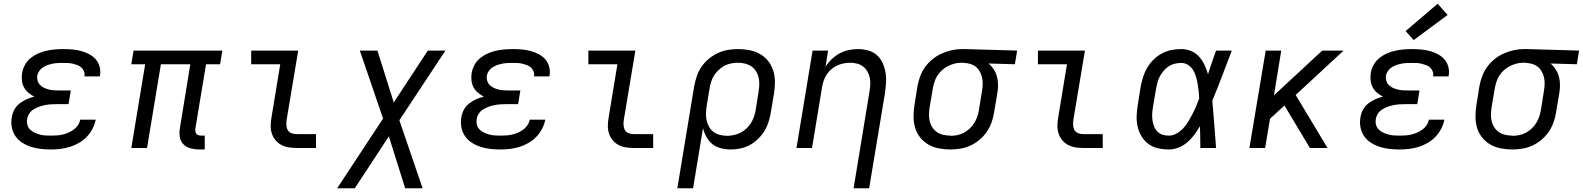

<svg xmlns="http://www.w3.org/2000/svg" viewBox="-20 -790 8450 1025"><path d="M252 8Q224 8 197.5 5Q171 2 146 -6Q121 -14 99 -28Q77 -42 62.5 -63Q48 -84 43 -110.5Q38 -137 43 -164Q46 -185 56.5 -204.5Q67 -224 84.5 -237.5Q102 -251 122 -260Q142 -269 163 -274Q163 -274 163 -274Q163 -274 163 -274Q163 -274 163 -274Q163 -274 163 -274Q146 -283 131.5 -295Q117 -307 108 -324Q99 -341 97 -360.5Q95 -380 98 -401Q102 -423 113.5 -444Q125 -465 143.5 -480Q162 -495 183.5 -504.5Q205 -514 227.5 -519Q250 -524 272.5 -526Q295 -528 317 -528Q341 -528 365 -526Q389 -524 411.5 -518Q434 -512 454.5 -501.5Q475 -491 490 -474.5Q505 -458 511.5 -435Q518 -412 514 -388Q514 -386 513.5 -384.5Q513 -383 513 -382H430Q430 -382 430.5 -383Q431 -384 431 -384Q433 -398 428 -410Q423 -422 414 -430Q405 -438 393 -442.5Q381 -447 368.5 -450Q356 -453 343 -453.5Q330 -454 317 -454Q303 -454 290 -453.5Q277 -453 263.5 -450.5Q250 -448 236.5 -443.5Q223 -439 211 -431.5Q199 -424 190.5 -412.5Q182 -401 179 -387Q177 -373 180.5 -360Q184 -347 193 -337.5Q202 -328 214 -322Q226 -316 239.5 -312.5Q253 -309 266.5 -308Q280 -307 295 -307H358L346 -234H282Q267 -234 251.5 -233Q236 -232 220.5 -229Q205 -226 189.5 -220.5Q174 -215 160 -206.5Q146 -198 136.5 -184Q127 -170 125 -154Q122 -139 126 -124Q130 -109 140 -99Q150 -89 163.5 -82.5Q177 -76 191.5 -72Q206 -68 221 -67Q236 -66 252 -66Q267 -66 282.5 -67Q298 -68 313.5 -71.5Q329 -75 344 -81.5Q359 -88 372.5 -97.5Q386 -107 395.5 -121Q405 -135 408 -151H491Q486 -126 473.5 -102Q461 -78 442.5 -59Q424 -40 400.5 -26.5Q377 -13 352 -5.5Q327 2 302 5Q277 8 252 8Z M1043 8Q1020 8 997.5 2Q975 -4 959.5 -19.5Q944 -35 940 -58Q936 -81 940 -104L996 -447H839L765 0H681L755 -447H681L693 -520H1167L1155 -447H1080L1023 -104Q1022 -96 1023 -88.5Q1024 -81 1028.5 -75.5Q1033 -70 1040.5 -68Q1048 -66 1055 -66H1073V8Z M1563 0Q1541 0 1520 -3.5Q1499 -7 1481.5 -16.5Q1464 -26 1451 -41.5Q1438 -57 1431.5 -76.5Q1425 -96 1425 -117.5Q1425 -139 1429 -161L1476 -447H1321V-520H1572L1510 -149Q1508 -135 1509 -120.5Q1510 -106 1516.5 -95Q1523 -84 1536 -79Q1549 -74 1563 -74H1667V0Z M1780 215 2025 -157 1901 -520H1995L2082 -243L2264 -520H2358L2112 -148L2236 215H2143L2056 -62L1874 215Z M2652 8Q2624 8 2597.5 5Q2571 2 2546 -6Q2521 -14 2499 -28Q2477 -42 2462.5 -63Q2448 -84 2443 -110.5Q2438 -137 2443 -164Q2446 -185 2456.5 -204.5Q2467 -224 2484.5 -237.5Q2502 -251 2522 -260Q2542 -269 2563 -274Q2563 -274 2563 -274Q2563 -274 2563 -274Q2563 -274 2563 -274Q2563 -274 2563 -274Q2546 -283 2531.5 -295Q2517 -307 2508 -324Q2499 -341 2497 -360.5Q2495 -380 2498 -401Q2502 -423 2513.5 -444Q2525 -465 2543.5 -480Q2562 -495 2583.5 -504.5Q2605 -514 2627.5 -519Q2650 -524 2672.5 -526Q2695 -528 2717 -528Q2741 -528 2765 -526Q2789 -524 2811.5 -518Q2834 -512 2854.5 -501.5Q2875 -491 2890 -474.5Q2905 -458 2911.5 -435Q2918 -412 2914 -388Q2914 -386 2913.5 -384.5Q2913 -383 2913 -382H2830Q2830 -382 2830.5 -383Q2831 -384 2831 -384Q2833 -398 2828 -410Q2823 -422 2814 -430Q2805 -438 2793 -442.5Q2781 -447 2768.5 -450Q2756 -453 2743 -453.5Q2730 -454 2717 -454Q2703 -454 2690 -453.5Q2677 -453 2663.5 -450.5Q2650 -448 2636.5 -443.5Q2623 -439 2611 -431.5Q2599 -424 2590.5 -412.5Q2582 -401 2579 -387Q2577 -373 2580.5 -360Q2584 -347 2593 -337.5Q2602 -328 2614 -322Q2626 -316 2639.5 -312.5Q2653 -309 2666.5 -308Q2680 -307 2695 -307H2758L2746 -234H2682Q2667 -234 2651.5 -233Q2636 -232 2620.5 -229Q2605 -226 2589.5 -220.5Q2574 -215 2560 -206.5Q2546 -198 2536.5 -184Q2527 -170 2525 -154Q2522 -139 2526 -124Q2530 -109 2540 -99Q2550 -89 2563.5 -82.5Q2577 -76 2591.5 -72Q2606 -68 2621 -67Q2636 -66 2652 -66Q2667 -66 2682.5 -67Q2698 -68 2713.5 -71.5Q2729 -75 2744 -81.5Q2759 -88 2772.5 -97.5Q2786 -107 2795.5 -121Q2805 -135 2808 -151H2891Q2886 -126 2873.5 -102Q2861 -78 2842.5 -59Q2824 -40 2800.5 -26.5Q2777 -13 2752 -5.5Q2727 2 2702 5Q2677 8 2652 8Z M3363 0Q3341 0 3320 -3.5Q3299 -7 3281.5 -16.5Q3264 -26 3251 -41.5Q3238 -57 3231.5 -76.5Q3225 -96 3225 -117.5Q3225 -139 3229 -161L3276 -447H3121V-520H3372L3310 -149Q3308 -135 3309 -120.5Q3310 -106 3316.5 -95Q3323 -84 3336 -79Q3349 -74 3363 -74H3467V0Z M3596 215 3686 -330Q3691 -357 3700 -383.5Q3709 -410 3725 -433.5Q3741 -457 3764 -476Q3787 -495 3813 -507Q3839 -519 3866 -523.5Q3893 -528 3920 -528Q3952 -528 3982 -522Q4012 -516 4037.5 -501.5Q4063 -487 4081 -464Q4099 -441 4108 -412.5Q4117 -384 4117 -353Q4117 -322 4112 -290L4095 -190Q4091 -165 4083 -139.5Q4075 -114 4061 -91Q4047 -68 4027 -48.5Q4007 -29 3983 -16Q3959 -3 3933 2.5Q3907 8 3882 8Q3855 8 3829 1.5Q3803 -5 3783.5 -20.5Q3764 -36 3751.5 -58.5Q3739 -81 3733 -106L3680 215ZM3862 -65Q3879 -65 3897.5 -69Q3916 -73 3933 -81.5Q3950 -90 3964.5 -103.5Q3979 -117 3989 -133Q3999 -149 4005 -166.5Q4011 -184 4014 -202L4030 -302Q4033 -322 4033.5 -341Q4034 -360 4029.5 -378Q4025 -396 4015 -411Q4005 -426 3990.5 -436Q3976 -446 3957.5 -450.5Q3939 -455 3919 -455Q3902 -455 3883.5 -451.5Q3865 -448 3848 -439Q3831 -430 3816.5 -416.5Q3802 -403 3792 -387Q3782 -371 3776.5 -353.5Q3771 -336 3768 -318L3753 -227Q3750 -207 3749 -187Q3748 -167 3752 -148.5Q3756 -130 3765 -113.5Q3774 -97 3789 -86Q3804 -75 3823 -70Q3842 -65 3862 -65Z M4537 215 4622 -302Q4625 -321 4626 -340Q4627 -359 4623 -376.5Q4619 -394 4610 -409.5Q4601 -425 4587 -435.5Q4573 -446 4555 -450.5Q4537 -455 4518 -455Q4501 -455 4483.5 -451.5Q4466 -448 4449.5 -440.5Q4433 -433 4418.5 -420.5Q4404 -408 4394 -393Q4384 -378 4378 -361Q4372 -344 4369 -327L4315 0H4232L4318 -520H4401L4387 -434Q4401 -456 4420.5 -474.5Q4440 -493 4463.5 -505.5Q4487 -518 4512 -523Q4537 -528 4561 -528Q4589 -528 4615.5 -520.5Q4642 -513 4661.5 -495.5Q4681 -478 4692 -453.5Q4703 -429 4707.5 -402Q4712 -375 4710 -347Q4708 -319 4704 -290L4620 215Z M5053 8Q5022 8 4991.5 2Q4961 -4 4936 -18.5Q4911 -33 4892.5 -56Q4874 -79 4865.5 -107.5Q4857 -136 4857 -167Q4857 -198 4862 -230L4878 -330Q4883 -357 4892.5 -383Q4902 -409 4919 -432.5Q4936 -456 4959 -474.5Q4982 -493 5008 -504.5Q5034 -516 5061 -522Q5088 -528 5115 -528Q5119 -528 5123 -528Q5127 -528 5131 -528L5410 -520L5398 -447L5258 -451Q5274 -437 5285.5 -419Q5297 -401 5302.5 -380Q5308 -359 5308 -336Q5308 -313 5304 -290L5287 -190Q5283 -163 5273.5 -136.5Q5264 -110 5248 -86.5Q5232 -63 5209.5 -44Q5187 -25 5161 -13Q5135 -1 5107.5 3.5Q5080 8 5053 8ZM5054 -65Q5072 -65 5090 -68.5Q5108 -72 5125 -81Q5142 -90 5156.5 -103.5Q5171 -117 5181 -133Q5191 -149 5197 -166.5Q5203 -184 5206 -202L5222 -302Q5225 -320 5226 -338Q5227 -356 5223.5 -373Q5220 -390 5212.5 -405Q5205 -420 5192.5 -431Q5180 -442 5163.5 -447.5Q5147 -453 5129 -454L5119 -455Q5117 -455 5114.5 -455Q5112 -455 5110 -455Q5092 -455 5074 -450Q5056 -445 5039.5 -436.5Q5023 -428 5008.5 -415Q4994 -402 4984 -386Q4974 -370 4968.5 -352.5Q4963 -335 4960 -318L4943 -218Q4940 -198 4939.5 -179Q4939 -160 4943.5 -142Q4948 -124 4958 -109Q4968 -94 4983 -84Q4998 -74 5016.5 -70Q5035 -66 5054 -66Q5054 -66 5054 -65.5Q5054 -65 5054 -65Z M5763 0Q5741 0 5720 -3.5Q5699 -7 5681.5 -16.5Q5664 -26 5651 -41.5Q5638 -57 5631.5 -76.5Q5625 -96 5625 -117.5Q5625 -139 5629 -161L5676 -447H5521V-520H5772L5710 -149Q5708 -135 5709 -120.5Q5710 -106 5716.5 -95Q5723 -84 5736 -79Q5749 -74 5763 -74H5867V0Z M6220 8Q6190 8 6161.5 1.5Q6133 -5 6111 -21.5Q6089 -38 6074.5 -61.5Q6060 -85 6053.5 -113Q6047 -141 6048 -170.5Q6049 -200 6054 -230L6070 -330Q6075 -355 6083 -380.5Q6091 -406 6105 -429.5Q6119 -453 6139 -472.5Q6159 -492 6183.5 -505Q6208 -518 6234 -523Q6260 -528 6286 -528Q6314 -528 6339 -517.5Q6364 -507 6381.5 -487.5Q6399 -468 6410 -444Q6421 -420 6429 -394Q6439 -426 6450 -457.5Q6461 -489 6472 -520H6556Q6530 -453 6505 -386Q6480 -319 6452 -253Q6458 -190 6462.5 -126.5Q6467 -63 6472 0H6388Q6388 -28 6387.5 -56Q6387 -84 6386 -113V-114Q6386 -115 6386 -115Q6386 -115 6386 -116Q6372 -92 6355.5 -70Q6339 -48 6318 -30Q6297 -12 6271 -2Q6245 8 6220 8ZM6220 -66Q6241 -66 6261.5 -77.5Q6282 -89 6297.5 -106Q6313 -123 6324.5 -142.5Q6336 -162 6346.5 -182Q6357 -202 6365.5 -222.5Q6374 -243 6382 -264Q6381 -284 6379 -304Q6377 -324 6373.5 -343.5Q6370 -363 6364.5 -381.5Q6359 -400 6349 -416.5Q6339 -433 6322.5 -443.5Q6306 -454 6286 -454Q6269 -454 6252 -450Q6235 -446 6220 -436.5Q6205 -427 6193 -413Q6181 -399 6172.5 -383.5Q6164 -368 6159.5 -351Q6155 -334 6152 -318L6135 -218Q6132 -200 6131 -182.5Q6130 -165 6132.5 -148Q6135 -131 6141 -115.5Q6147 -100 6158.5 -88Q6170 -76 6186 -71Q6202 -66 6220 -66Z M6650 0 6737 -520H6820L6781 -281L7039 -520H7153L6897 -283L7067 0H6973L6837 -227L6760 -156L6734 0Z M7452 8Q7424 8 7397.5 5Q7371 2 7346 -6Q7321 -14 7299 -28Q7277 -42 7262.5 -63Q7248 -84 7243 -110.5Q7238 -137 7243 -164Q7246 -185 7256.5 -204.5Q7267 -224 7284.5 -237.5Q7302 -251 7322 -260Q7342 -269 7363 -274Q7363 -274 7363 -274Q7363 -274 7363 -274Q7363 -274 7363 -274Q7363 -274 7363 -274Q7346 -283 7331.5 -295Q7317 -307 7308 -324Q7299 -341 7297 -360.5Q7295 -380 7298 -401Q7302 -423 7313.5 -444Q7325 -465 7343.5 -480Q7362 -495 7383.5 -504.5Q7405 -514 7427.5 -519Q7450 -524 7472.5 -526Q7495 -528 7517 -528Q7541 -528 7565 -526Q7589 -524 7611.5 -518Q7634 -512 7654.5 -501.5Q7675 -491 7690 -474.5Q7705 -458 7711.5 -435Q7718 -412 7714 -388Q7714 -386 7713.5 -384.5Q7713 -383 7713 -382H7630Q7630 -382 7630.5 -383Q7631 -384 7631 -384Q7633 -398 7628 -410Q7623 -422 7614 -430Q7605 -438 7593 -442.5Q7581 -447 7568.5 -450Q7556 -453 7543 -453.5Q7530 -454 7517 -454Q7503 -454 7490 -453.5Q7477 -453 7463.5 -450.5Q7450 -448 7436.5 -443.5Q7423 -439 7411 -431.5Q7399 -424 7390.5 -412.5Q7382 -401 7379 -387Q7377 -373 7380.5 -360Q7384 -347 7393 -337.5Q7402 -328 7414 -322Q7426 -316 7439.5 -312.5Q7453 -309 7466.5 -308Q7480 -307 7495 -307H7558L7546 -234H7482Q7467 -234 7451.5 -233Q7436 -232 7420.5 -229Q7405 -226 7389.5 -220.5Q7374 -215 7360 -206.5Q7346 -198 7336.5 -184Q7327 -170 7325 -154Q7322 -139 7326 -124Q7330 -109 7340 -99Q7350 -89 7363.5 -82.5Q7377 -76 7391.5 -72Q7406 -68 7421 -67Q7436 -66 7452 -66Q7467 -66 7482.5 -67Q7498 -68 7513.5 -71.5Q7529 -75 7544 -81.5Q7559 -88 7572.5 -97.5Q7586 -107 7595.5 -121Q7605 -135 7608 -151H7691Q7686 -126 7673.5 -102Q7661 -78 7642.5 -59Q7624 -40 7600.5 -26.5Q7577 -13 7552 -5.5Q7527 2 7502 5Q7477 8 7452 8ZM7527 -576 7484 -624 7655 -770 7708 -710Z M8053 8Q8022 8 7991.5 2Q7961 -4 7936 -18.5Q7911 -33 7892.5 -56Q7874 -79 7865.5 -107.5Q7857 -136 7857 -167Q7857 -198 7862 -230L7878 -330Q7883 -357 7892.5 -383Q7902 -409 7919 -432.5Q7936 -456 7959 -474.5Q7982 -493 8008 -504.5Q8034 -516 8061 -522Q8088 -528 8115 -528Q8119 -528 8123 -528Q8127 -528 8131 -528L8410 -520L8398 -447L8258 -451Q8274 -437 8285.5 -419Q8297 -401 8302.5 -380Q8308 -359 8308 -336Q8308 -313 8304 -290L8287 -190Q8283 -163 8273.5 -136.5Q8264 -110 8248 -86.5Q8232 -63 8209.5 -44Q8187 -25 8161 -13Q8135 -1 8107.5 3.5Q8080 8 8053 8ZM8054 -65Q8072 -65 8090 -68.5Q8108 -72 8125 -81Q8142 -90 8156.5 -103.5Q8171 -117 8181 -133Q8191 -149 8197 -166.5Q8203 -184 8206 -202L8222 -302Q8225 -320 8226 -338Q8227 -356 8223.5 -373Q8220 -390 8212.5 -405Q8205 -420 8192.5 -431Q8180 -442 8163.5 -447.5Q8147 -453 8129 -454L8119 -455Q8117 -455 8114.5 -455Q8112 -455 8110 -455Q8092 -455 8074 -450Q8056 -445 8039.5 -436.5Q8023 -428 8008.5 -415Q7994 -402 7984 -386Q7974 -370 7968.5 -352.5Q7963 -335 7960 -318L7943 -218Q7940 -198 7939.5 -179Q7939 -160 7943.5 -142Q7948 -124 7958 -109Q7968 -94 7983 -84Q7998 -74 8016.5 -70Q8035 -66 8054 -66Q8054 -66 8054 -65.5Q8054 -65 8054 -65Z"/></svg>

Font: Iosevka SS04 Extended Oblique
Style: Regular
Weight: 400
Width: 7
Italic angle: -9°
Monospace: yes
Designer: Belleve Invis
Foundry: Belleve Invis
Version: Version 19.0.0; ttfautohint (v1.8.4)